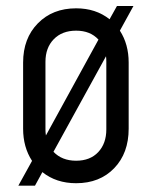

<svg xmlns="http://www.w3.org/2000/svg" viewBox="-20 -582 494 623"><path d="M93.5 20.5H39.5L84 -60Q55 -104.5 55 -164.5V-379Q55 -457.5 102.8 -506.2Q150.5 -555 227 -555Q291 -555 335.5 -519.5L359.5 -562.5H413L369 -482.5Q397.5 -438.5 397.5 -379V-164.5Q397.5 -85 350.5 -36.2Q303.5 12.5 227 12.5Q162.5 12.5 117.5 -23.5ZM127.5 -162Q127.5 -152 129 -142.5L299.5 -453.5Q273 -482.5 227 -482.5Q181.5 -482.5 154.5 -454.8Q127.5 -427 127.5 -381.5ZM227 -60.5Q272.5 -60.5 298.8 -88.5Q325 -116.5 325 -162V-381.5Q325 -391 324 -399.5L153.5 -89.5Q181 -60.5 227 -60.5Z"/></svg>

Font: Mohave
Style: Regular
Weight: 400
Designer: Gumpita Rahayu
Foundry: Tokotype
Version: Version 2.003; ttfautohint (v1.8.3)